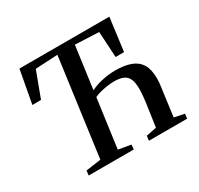

<svg xmlns="http://www.w3.org/2000/svg" viewBox="-156 -932 1159 1121"><g transform="rotate(-30 423.0 -371.5)"><path d="M138 0 141.5 -31.5 243 -46 332 -702 182 -694 117.5 -521.5 59 -521 100 -743H706L677 -521L620 -520.5L610 -695L450 -702L411 -417Q448.5 -436 493.8 -445Q539 -454 577 -454Q639.5 -454 681.8 -438.5Q724 -423 745.5 -387.8Q767 -352.5 767 -292.5Q767 -279.5 766 -265.2Q765 -251 762.5 -236L737 -45.5L805.5 -31.5L801.5 0H544L548 -31.5L617.5 -45.5L636 -174Q641.5 -210 644.2 -239Q647 -268 647 -291Q647 -331 637 -355.2Q627 -379.5 603.8 -390.8Q580.5 -402 539.5 -402Q520 -402 495.2 -398.5Q470.5 -395 446.8 -389Q423 -383 405.5 -374.5L360.5 -46L444.5 -31.5L442 0Z"/></g></svg>

Font: Merriweather 72pt Medium
Style: Italic
Weight: 500
Italic angle: -7.8°
Version: Version 2.101